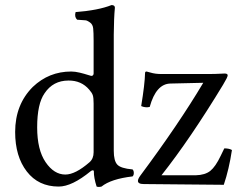

<svg xmlns="http://www.w3.org/2000/svg" viewBox="-20 -718 933 749"><path d="M551.8 -439Q556.6 -438 566.4 -435.1Q576.2 -432.1 586.7 -430.7Q597.2 -429.2 610.8 -429.2H793.9Q807.1 -429.2 821 -429.7Q835 -430.2 845 -430.7Q855 -431.2 856 -431.2Q868.2 -431.2 868.2 -424.1Q868.2 -417 850.1 -387.2Q722.2 -176.3 609.9 -34.2H743.2Q780.3 -35.2 800.5 -51.5Q820.8 -67.9 840.8 -109.9L855 -139.2Q874 -139.2 884.8 -132.8Q873.5 -57.6 853 2.9L541 0Q518.1 0 518.1 -12.2Q518.1 -20 526.9 -32.2Q676.8 -233.4 772.9 -395L645 -392.1Q588.9 -391.1 564 -300.8Q546.9 -296.9 530.8 -304.2Q544.9 -390.1 545.9 -433.1Q545.9 -439 551.8 -439ZM345.2 -124V-314Q345.2 -336.9 342 -346.4Q338.9 -356 328.1 -368.2Q297.4 -404.3 247.1 -403.8Q187 -403.8 153.8 -354Q125 -313 125 -221.2Q125 -133.3 158 -85.2Q190.9 -37.1 234.9 -37.1Q273.9 -37.1 329.1 -85Q345.2 -99.1 345.2 -124ZM334 -50.3Q260.7 9.8 209 9.8Q129.9 9.8 84.5 -49.1Q39.1 -107.9 39.1 -203.1Q39.1 -310.1 107.9 -378.9Q170.9 -439 257.8 -439Q272.9 -439 291 -434.6Q309.1 -430.2 322 -426Q335 -421.9 335.9 -421.9Q344.7 -421.9 345.2 -431.2V-559.1Q345.2 -591.3 343.5 -607.2Q341.8 -623 330.8 -630.6Q319.8 -638.2 314 -638.7Q308.1 -639.2 280.8 -641.1Q269.5 -652.3 274.9 -670.9Q363.8 -677.7 415 -698.2Q428.2 -698.2 428.2 -688Q424.3 -647.9 423.8 -583V-129.9Q423.8 -90.8 437.5 -75.9Q451.2 -61 497.1 -57.1Q502 -52.2 502 -43.2Q502 -34.2 497.1 -29.8Q413.1 -20 376 9.8Q364.7 12.7 356.9 9.8Q345.7 -25.4 346.2 -48.8Q346.2 -51.3 345 -52.5Q343.8 -53.7 341.8 -53.7Q339.8 -53.7 337.9 -52.7Q335.9 -51.8 334 -50.3Z"/></svg>

Font: Linux Libertine Capitals
Style: Small Caps
Weight: 400
Designer: Philipp H. Poll
Foundry: Philipp H. Poll
Version: Version 5.1.3